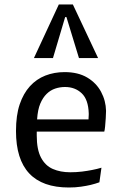

<svg xmlns="http://www.w3.org/2000/svg" viewBox="-20 -833 537 862"><path d="M426.3 -14.6Q409.2 -8.3 387.2 -2.9Q368.7 1.5 343.8 5.1Q318.8 8.8 289.1 8.8Q51.8 8.8 51.8 -244.6Q51.8 -315.4 68.4 -364.5Q85 -413.6 114.3 -445.8Q143.6 -478 183.6 -493.7Q223.6 -509.3 270 -509.3Q330.6 -509.3 371.6 -484.9Q412.6 -460.4 433.8 -420.7Q455.1 -380.9 456.1 -335.4Q456.1 -322.3 454.8 -302.5Q453.6 -282.7 451.9 -265.4Q450.2 -248 448.2 -242.2H145V-224.6Q145 -161.6 164.1 -125.5Q183.1 -89.4 217 -74.5Q251 -59.6 295.4 -59.6Q323.2 -59.6 348.4 -62.7Q373.5 -65.9 393.1 -69.8Q416 -74.2 435.5 -80.1ZM272 -442.4Q249 -442.4 227.8 -435.3Q206.5 -428.2 189.5 -411.6Q172.4 -395 160.9 -367.9Q149.4 -340.8 146.5 -296.9H377.4Q377.4 -306.2 377.9 -309.1Q378.4 -311.5 378.4 -316.9V-324.2Q376.5 -386.2 346.7 -414.3Q316.9 -442.4 272 -442.4ZM132.3 -572.3 244.1 -813H307.1L420.4 -572.3H334.5L278.3 -756.3H272.5L217.8 -572.3Z"/></svg>

Font: Mako
Style: Regular
Weight: 400
Designer: vernon adams
Foundry: vernon adams
Version: Version 1.100; ttfautohint (v1.8.4.7-5d5b);gftools[0.9.33]